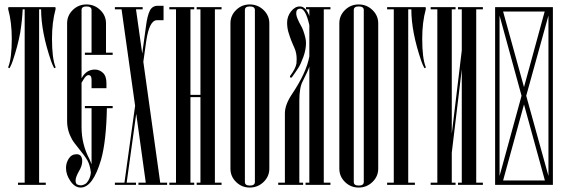

<svg xmlns="http://www.w3.org/2000/svg" viewBox="-20 -832 2558 864"><path d="M230 -530Q231 -528 227.5 -526Q224 -524 223 -527Q215 -542 210 -557Q165 -688 165 -790H156V-10H186V0H61V-10H91V-790H82Q80 -741 71 -685Q60 -625 37 -557Q32 -542 24 -527Q23 -524 19.5 -526Q16 -528 17 -530Q33 -569 33 -658Q33 -732 17 -790Q16 -794 18 -800H229Q231 -794 230 -790Q214 -732 214 -658Q214 -569 230 -530Z M354 -491Q374 -519 407 -519Q427 -519 443 -504.5Q459 -490 459 -458V-435H392V-474Q392 -494 378 -494Q368 -494 357 -476L347 -460V-260Q347 -182 383 -115Q389 -102 392 -93V-345H362V-355H487V-345H461Q458 -196 435 -114Q398 12 343 12Q317 12 297 -17Q277 -46 277 -76Q277 -99 289.5 -118.5Q302 -138 325 -138Q350 -138 350 -106Q350 -86 335 -61Q320 -35 320 -18Q320 -10 325 -3Q335 2 343 2Q356 2 369 -8Q386 -27 389 -55Q385 -89 374 -109Q362 -130 336.5 -161Q311 -192 304 -205Q282 -244 282 -287V-727Q282 -762 307.5 -787Q333 -812 369 -812Q405 -812 431 -787Q457 -762 457 -727V-595H487V-585H362V-595H392V-787Q392 -803 369 -803Q347 -803 347 -787V-480Z M592 0H497V-10H540L588 -356L527 -790H497V-800H622V-790H592L620 -591L637 -715Q643 -761 654 -783.5Q665 -806 690 -806H716V-741H686Q652 -741 638 -647L625 -554L701 -10H732V0H603V-10H636L593 -320L550 -10H592Z M977 0H865V-10H882V-395H837V-10H854V0H742V-10H772V-790H742V-800H854V-790H837V-405H882V-790H865V-800H977V-790H947V-10H977Z M1192 -727V-73Q1192 -38 1166 -13Q1140 12 1104 12Q1068 12 1042.5 -13Q1017 -38 1017 -73V-727Q1017 -762 1042.5 -787Q1068 -812 1104 -812Q1140 -812 1166 -787Q1192 -762 1192 -727ZM1082 -787V-13Q1082 3 1104 3Q1127 3 1127 -13V-787Q1127 -803 1104 -803Q1082 -803 1082 -787Z M1332 -793Q1313 -793 1313 -773Q1313 -759 1322 -741Q1325 -733 1332.5 -720Q1340 -707 1344 -696Q1357 -660 1357 -639Q1357 -608 1345 -575.5Q1333 -543 1323.5 -528Q1314 -513 1294 -485Q1292 -482 1289 -482.5Q1286 -483 1285 -485.5Q1284 -488 1286 -491Q1310 -523 1314 -546Q1315 -555 1315 -566Q1315 -594 1305 -616Q1303 -620 1298 -632Q1293 -644 1290.5 -650Q1288 -656 1284 -668Q1280 -680 1277.5 -688.5Q1275 -697 1273.5 -708Q1272 -719 1272 -730Q1272 -758 1289.5 -780.5Q1307 -803 1329 -803Q1355 -803 1370 -765Q1370 -763 1372 -759V-790H1357V-800H1467V-790H1437V-10H1467V0H1355V-10H1372V-532Q1367 -515 1342 -466Q1327 -438 1327 -378V-10H1344V0H1232V-10H1262V-322Q1262 -360 1293 -407Q1359 -505 1372 -578V-719Q1355 -793 1332 -793Z M1682 -727V-73Q1682 -38 1656 -13Q1630 12 1594 12Q1558 12 1532.5 -13Q1507 -38 1507 -73V-727Q1507 -762 1532.5 -787Q1558 -812 1594 -812Q1630 -812 1656 -787Q1682 -762 1682 -727ZM1572 -787V-13Q1572 3 1594 3Q1617 3 1617 -13V-787Q1617 -803 1594 -803Q1572 -803 1572 -787Z M1896 -530Q1897 -528 1893.5 -526Q1890 -524 1889 -527Q1881 -542 1876 -557Q1831 -688 1831 -790H1817V-10H1847V0H1722V-10H1752V-790H1722V-800H1895Q1897 -794 1896 -790Q1880 -732 1880 -658Q1880 -569 1896 -530Z M2153 0H2041V-10H2058V-520L2013 -145V-10H2030V0H1918V-10H1948V-790H1918V-800H2030V-790H2013V-230L2058 -605V-790H2041V-800H2153V-790H2123V-10H2153Z M2468 0H2208V-800H2468ZM2348 -401 2448 -40V-762ZM2327 -401 2228 -762V-40ZM2338 -362 2244 -20H2432ZM2244 -780 2338 -440 2431 -780Z"/></svg>

Font: Cathisma Unicode
Style: Normal
Weight: 400
Version: Version 1.0